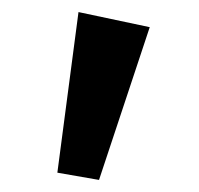

<svg xmlns="http://www.w3.org/2000/svg" viewBox="-20 -761 329 318"><path d="M110 -741 228 -716 144 -463 75 -475Z"/></svg>

Font: BioRhyme SemiExpanded Medium
Style: Regular
Weight: 500
Width: 6
Designer: Aoife Mooney
Foundry: Aoife Mooney Type
Version: Version 1.600;gftools[0.9.33]